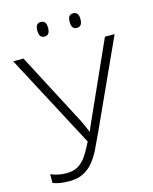

<svg xmlns="http://www.w3.org/2000/svg" viewBox="-130 -970 849 1066"><g transform="rotate(-15 294.0 -437.5)"><path d="M4.9 -713.9H64L282.2 -296.9Q299.3 -263.2 313 -227.1H314.9L327.1 -256.8L532.2 -713.9H587.9L358.9 -211.9Q336.9 -163.6 316.9 -122.8Q296.9 -82 272.5 -52.7Q248 -23.4 215.3 -6.8Q182.6 9.8 134.8 9.8Q76.7 9.8 41 -4.9V-55.2Q83 -37.1 129.9 -37.1Q165 -37.1 190.2 -49.1Q215.3 -61 236.8 -87.6Q258.3 -114.3 289.1 -176.8ZM178.2 -843.3Q178.2 -865.7 185.8 -875.5Q193.4 -885.3 209 -885.3Q240.2 -885.3 240.2 -843.3Q240.2 -801.3 209 -801.3Q178.2 -801.3 178.2 -843.3ZM364.3 -843.3Q364.3 -865.7 371.8 -875.5Q379.4 -885.3 395 -885.3Q426.3 -885.3 426.3 -843.3Q426.3 -801.3 395 -801.3Q364.3 -801.3 364.3 -843.3Z"/></g></svg>

Font: Open Sans Light
Style: Regular
Weight: 300
Foundry: Ascender Corporation
Version: Version 1.10